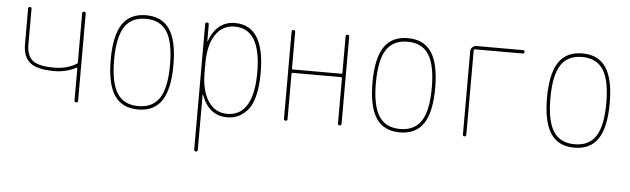

<svg xmlns="http://www.w3.org/2000/svg" viewBox="-48 -703 3595 1096"><g transform="rotate(5 1750.0 -155.0)"><path d="M253.9 -167Q157.2 -167 116.2 -199.7Q75.2 -232.4 75.2 -305.7V-509.8Q75.2 -519.5 85 -519.5Q94.7 -519.5 94.7 -509.8V-305.7Q94.7 -244.1 127.4 -215.3Q160.2 -186.5 253.9 -186.5Q324.2 -186.5 379.9 -219.7Q384.8 -222.7 384.8 -227.5V-509.8Q384.8 -519.5 395 -519.5Q405.3 -519.5 405.3 -509.8V-9.8Q405.3 0 395 0Q384.8 0 384.8 -9.8V-195.3Q384.8 -196.3 383.3 -197.3Q381.8 -198.2 379.9 -197.3Q323.2 -167 253.9 -167Z M871.6 -449.7Q833 -509.8 750 -509.8Q667 -509.8 628.4 -449.7Q589.8 -389.6 589.8 -259.8Q589.8 -129.9 628.4 -69.8Q667 -9.8 750 -9.8Q833 -9.8 871.6 -69.8Q910.2 -129.9 910.2 -259.8Q910.2 -389.6 871.6 -449.7ZM885.7 -56.2Q841.8 9.8 750 9.8Q658.2 9.8 614.3 -56.2Q570.3 -122.1 570.3 -260.3Q570.3 -398.4 614.3 -464.4Q658.2 -530.3 750 -530.3Q841.8 -530.3 885.7 -464.4Q929.7 -398.4 929.7 -260.3Q929.7 -122.1 885.7 -56.2Z M1110.4 -285.2V-235.4Q1110.4 -128.9 1150.4 -69.3Q1190.4 -9.8 1259.8 -9.8Q1334 -9.8 1372.1 -73.2Q1410.2 -136.7 1410.2 -259.8Q1410.2 -509.8 1259.8 -509.8Q1189.5 -509.8 1149.9 -450.7Q1110.4 -391.6 1110.4 -285.2ZM1089.8 210V-509.8Q1089.8 -519.5 1100.1 -519.5Q1110.4 -519.5 1110.4 -509.8V-414.1Q1110.4 -413.1 1111.3 -413.1Q1113.3 -413.1 1113.3 -415Q1156.2 -530.3 1259.8 -530.3Q1429.7 -530.3 1429.7 -259.8Q1429.7 -179.7 1415 -124Q1400.4 -68.4 1373.5 -40.5Q1346.7 -12.7 1319.8 -1.5Q1293 9.8 1259.8 9.8Q1156.2 9.8 1113.3 -105.5Q1113.3 -107.4 1111.3 -107.4Q1110.4 -107.4 1110.4 -106.4V210Q1110.4 219.7 1100.1 219.7Q1089.8 219.7 1089.8 210Z M1585 -9.8V-509.8Q1585 -519.5 1595.2 -519.5Q1605.5 -519.5 1605.5 -509.8V-299.8Q1605.5 -294.9 1610.4 -294.9H1889.6Q1894.5 -294.9 1894.5 -299.8V-509.8Q1894.5 -519.5 1904.8 -519.5Q1915 -519.5 1915 -509.8V-9.8Q1915 0 1904.8 0Q1894.5 0 1894.5 -9.8V-269.5Q1894.5 -274.4 1889.6 -275.4H1610.4Q1605.5 -275.4 1605.5 -269.5V-9.8Q1605.5 0 1595.2 0Q1585 0 1585 -9.8Z M2371.6 -449.7Q2333 -509.8 2250 -509.8Q2167 -509.8 2128.4 -449.7Q2089.8 -389.6 2089.8 -259.8Q2089.8 -129.9 2128.4 -69.8Q2167 -9.8 2250 -9.8Q2333 -9.8 2371.6 -69.8Q2410.2 -129.9 2410.2 -259.8Q2410.2 -389.6 2371.6 -449.7ZM2385.7 -56.2Q2341.8 9.8 2250 9.8Q2158.2 9.8 2114.3 -56.2Q2070.3 -122.1 2070.3 -260.3Q2070.3 -398.4 2114.3 -464.4Q2158.2 -530.3 2250 -530.3Q2341.8 -530.3 2385.7 -464.4Q2429.7 -398.4 2429.7 -260.3Q2429.7 -122.1 2385.7 -56.2Z M2610.4 -9.8V-485.4Q2610.4 -500 2620.1 -509.8Q2629.9 -519.5 2644.5 -519.5H2910.2Q2919.9 -519.5 2919.9 -509.8Q2919.9 -500 2910.2 -500H2634.8Q2629.9 -500 2629.9 -495.1V-9.8Q2629.9 0 2620.1 0Q2610.4 0 2610.4 -9.8Z M3371.6 -449.7Q3333 -509.8 3250 -509.8Q3167 -509.8 3128.4 -449.7Q3089.8 -389.6 3089.8 -259.8Q3089.8 -129.9 3128.4 -69.8Q3167 -9.8 3250 -9.8Q3333 -9.8 3371.6 -69.8Q3410.2 -129.9 3410.2 -259.8Q3410.2 -389.6 3371.6 -449.7ZM3385.7 -56.2Q3341.8 9.8 3250 9.8Q3158.2 9.8 3114.3 -56.2Q3070.3 -122.1 3070.3 -260.3Q3070.3 -398.4 3114.3 -464.4Q3158.2 -530.3 3250 -530.3Q3341.8 -530.3 3385.7 -464.4Q3429.7 -398.4 3429.7 -260.3Q3429.7 -122.1 3385.7 -56.2Z"/></g></svg>

Font: Rounded-L Mgen+ 2m thin
Style: Regular
Weight: 100
Designer: [Source Han Sans]
Ryoko NISHIZUKA  (kana & ideographs); Paul D. Hunt (Latin, Greek & Cyrillic); Wenlong ZHANG  (bopomofo
Version: Version 1.059.20150602